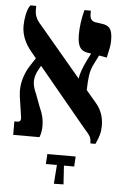

<svg xmlns="http://www.w3.org/2000/svg" viewBox="-59 -688 591 952"><g transform="rotate(5 237.0 -211.5)"><path d="M418 -194Q458 -148 458 -83Q458 -59 452.5 -38.5Q447 -18 434 9H409Q409 -13 402 -25.5Q395 -38 368 -68L132 -353L122 -335Q103 -303 103 -273Q103 -247 120 -210L144 -146Q165 -102 165 -57Q165 -27 155 0H24V-67H39Q56 -67 56 -84Q56 -90 55 -93L40 -194Q38 -212 38 -221Q38 -254 48.5 -287.5Q59 -321 77 -348L103 -388L78 -418Q28 -478 28 -543Q28 -569 34 -599Q40 -629 53 -647H82V-626Q82 -607 89.5 -589.5Q97 -572 115 -553L323 -306Q327 -341 358 -404L374 -435L356 -438Q328 -442 316.5 -462.5Q305 -483 305 -522Q305 -582 322 -647H354V-630Q354 -597 380 -592L414 -587Q442 -584 454.5 -567.5Q467 -551 467 -510Q467 -493 464.5 -477.5Q462 -462 458 -447Q457 -441 453 -422L414 -429L391 -383Q377 -355 373 -326Q369 -297 368 -253ZM253 130H198L201 80H342L339 130H288L294 223L246 224Z"/></g></svg>

Font: Noto Serif Hebrew CondExtraBold
Style: Regular
Weight: 800
Width: 3
Designer: Monotype Design Team
Foundry: Monotype Imaging Inc.
Version: Version 1.000